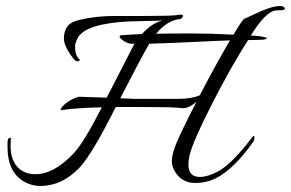

<svg xmlns="http://www.w3.org/2000/svg" viewBox="-20 -597 965 637"><path d="M925 -568Q925 -563 911 -563Q897 -563 892 -562Q859 -555 812 -479Q848 -478 866 -471Q863 -465 847 -465L803 -464Q746 -375 683 -251.5Q620 -128 609 -82Q605 -65 605 -51Q605 -10 643 -10Q669 -10 705 -29Q752 -56 817 -142Q824 -151 824 -140Q824 -133 821 -128Q760 -40 699 -7Q667 10 627 10Q587 10 564 -22Q550 -43 550 -62.5Q550 -82 562 -114Q574 -146 632 -260Q608 -238 586 -238Q585 -238 564 -240Q543 -242 412 -242H364Q286 -86 244 -41Q186 20 114 20Q82 20 54 2Q5 -31 5 -108V-124Q5 -140 14 -140Q16 -140 16 -138L15 -114Q15 -68 37.5 -43.5Q60 -19 97 -19Q160 -19 226 -90Q259 -126 318 -241Q231 -239 187 -232Q178 -230 183 -238Q201 -263 241 -276L334 -273Q351 -305 387 -376Q423 -447 426 -452H416Q404 -452 389.5 -462Q375 -472 377 -477L380 -480Q423 -483 451 -484Q485 -522 521 -529Q504 -528 468 -527.5Q432 -527 410 -526Q263 -519 237 -470Q229 -453 229 -443Q229 -412 243 -401Q247 -398 242 -395Q237 -392 231 -395.5Q225 -399 212 -418Q192 -448 192 -470Q192 -492 203 -508.5Q214 -525 248 -532Q300 -544 360 -544Q362 -544 456.5 -544Q551 -544 568 -547Q585 -550 586.5 -546.5Q588 -543 584.5 -538.5Q581 -534 578 -534Q535 -530 498 -485Q543 -486 612.5 -486Q682 -486 755 -482Q774 -516 789 -534Q795 -536 824 -550Q880 -577 909 -577Q921 -577 925 -570Q925 -569 925 -568ZM379 -271 425 -269H572Q616 -269 643 -281Q693 -378 743 -463Q708 -462 616 -457.5Q524 -453 475 -452Q445 -399 379 -271Z"/></svg>

Font: Italianno
Style: Regular
Weight: 400
Designer: Robert E. Leuschke
Foundry: Robert E. Leuschke
Version: Version 1.003